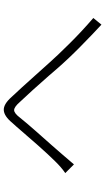

<svg xmlns="http://www.w3.org/2000/svg" viewBox="215 -856 569 1040"><g transform="rotate(-90 500.0 -335.5)"><path d="M83 -267Q114 -288 147 -322Q182 -357 236 -418Q290 -479 336 -533Q346 -545 355 -554Q391 -598 423.5 -600Q456 -602 495 -558Q544 -506 610 -432Q645 -393 680 -354Q719 -310 785 -243.5Q851 -177 923 -115L887 -71Q834 -120 768 -185Q702 -250 648 -312Q630 -333 611 -355Q526 -452 468 -513Q441 -544 424 -544Q407 -544 382 -511Q354 -476 312 -428.5Q270 -381 231 -337Q203 -305 184 -283Q153 -248 130 -220Z"/></g></svg>

Font: LXGW 975 Gothic SC 200W
Style: Regular
Weight: 200
Version: Version 2.01;February 25, 2021